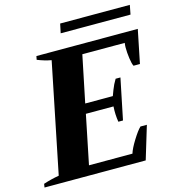

<svg xmlns="http://www.w3.org/2000/svg" viewBox="-141 -939 952 1041"><g transform="rotate(-15 335.5 -418.5)"><path d="M673 -785H281L292 -837H683ZM691 -700 653 -513H617Q610 -526 605.5 -558.5Q601 -591 601 -620Q601 -631 603 -645H365L311 -383H466Q467 -386 478 -415Q489 -444 505 -470H532L485 -241H459Q452 -282 455 -328H300L244 -54H488Q496 -81 523 -124.5Q550 -168 568 -185H604L548 0H-20L-17 -20Q25 -34 71 -42L196 -657Q157 -664 118 -680L122 -700Z"/></g></svg>

Font: Trirong ExtraBold
Style: Italic
Weight: 800
Italic angle: -12°
Designer: Katatrad Team
Foundry: CadsonDemak
Version: Version 1.001